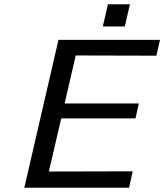

<svg xmlns="http://www.w3.org/2000/svg" viewBox="-20 -880 770 900"><path d="M462 -756 486 -860H589L565 -756ZM94 0 254 -693H730L713 -619L335 -620L283 -395H631L615 -325H267L209 -76L602 -77L585 0Z"/></svg>

Font: Coval
Style: Book Italic
Weight: 350
Foundry: Context Ltd
Version: Version 001.000